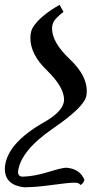

<svg xmlns="http://www.w3.org/2000/svg" viewBox="-20 -522 429 796"><path d="M79.6 254.4Q0 245.1 0 177.2Q3.9 74.7 164.1 -16.1Q245.6 -62.5 245.6 -108.9Q245.6 -161.1 174.3 -230.5Q106 -296.4 106 -363.8Q106 -391.1 116.2 -408.2Q145 -455.1 227.1 -502L243.2 -472.7Q217.8 -453.1 206.8 -438.5Q195.8 -423.8 195.8 -403.8Q195.8 -346.2 268.6 -277.3Q339.8 -210 339.8 -145Q339.8 -134.8 337.9 -124.5Q329.6 -78.6 200.2 10.3Q64.5 103 54.7 190.4Q54.7 210.4 74.7 210.4Q122.6 209 179.7 191.2Q236.8 173.3 255.4 173.3Q310.5 177.7 330.1 223.1Q325.7 239.3 313 245.1Q309.1 235.4 289.1 235.4Q263.2 235.4 195.3 244.9Q127.4 254.4 79.6 254.4Z"/></svg>

Font: Kelvinch
Style: Italic
Weight: 400
Italic angle: -10°
Designer: Paul James Miller
Foundry: High-Logic / Made with FontCreator
Version: Version 3.40;July 22, 2017;FontCreator 11.0.0.2388 64-bit